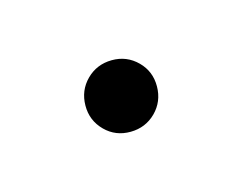

<svg xmlns="http://www.w3.org/2000/svg" viewBox="-39 -571 610 484"><g transform="rotate(30 266.5 -329.0)"><path d="M267 -235Q228 -235 200.5 -263Q173 -291 173 -329Q173 -367 200.5 -395Q228 -423 267 -423Q305 -423 332.5 -395Q360 -367 360 -329Q360 -291 332.5 -263Q305 -235 267 -235Z"/></g></svg>

Font: Mada ExtraBold
Style: Regular
Weight: 800
Designer: Khaled Hosny
Version: Version 1.5